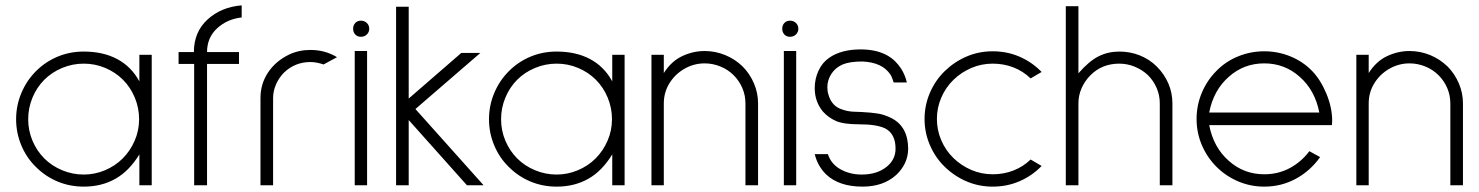

<svg xmlns="http://www.w3.org/2000/svg" viewBox="-20 -690 5508 715"><path d="M499 0V-115Q461 -53 409.5 -24Q358 5 292 5Q240 5 194.5 -14Q149 -33 114 -68Q79 -102 59.5 -148.5Q40 -195 40 -246Q40 -297 59.5 -343.5Q79 -390 114 -425Q149 -460 194.5 -479Q240 -498 292 -498Q364 -498 416.5 -470Q469 -442 499 -387V-486H545V0ZM145 -393Q117 -365 101 -326.5Q85 -288 85 -246Q85 -204 101 -166Q117 -128 145 -100Q173 -72 211.5 -56Q250 -40 292 -40Q333 -40 371 -56Q409 -72 437 -100Q465 -128 481.5 -166Q498 -204 498 -246Q498 -288 482 -326.5Q466 -365 438 -393Q410 -421 372 -437Q334 -453 292 -453Q250 -453 211.5 -437Q173 -421 145 -393Z M751 -452V0H703V-452H645V-496H702Q702 -571 753 -617.5Q804 -664 880 -670V-625Q826 -619 788.5 -584.5Q751 -550 751 -496H870V-452Z M1185 -450Q1158 -459 1136 -459Q1079 -459 1038 -420Q1019 -401 1008 -376Q997 -351 997 -325V0H950V-325Q950 -378 978.5 -420.5Q1007 -463 1057 -487Q1093 -504 1136 -504Q1191 -504 1235 -477Z M1295 -583Q1295 -596 1303 -604.5Q1311 -613 1324 -613Q1337 -613 1346 -604.5Q1355 -596 1355 -583Q1355 -570 1346 -561.5Q1337 -553 1324 -553Q1311 -553 1303 -561.5Q1295 -570 1295 -583ZM1301 0V-500H1347V0Z M1719 0 1502 -243V0H1455V-665H1502V-323L1698 -493H1769L1527 -284L1781 0Z M2260 0V-115Q2222 -53 2170.5 -24Q2119 5 2053 5Q2001 5 1955.5 -14Q1910 -33 1875 -68Q1840 -102 1820.5 -148.5Q1801 -195 1801 -246Q1801 -297 1820.5 -343.5Q1840 -390 1875 -425Q1910 -460 1955.5 -479Q2001 -498 2053 -498Q2125 -498 2177.5 -470Q2230 -442 2260 -387V-486H2306V0ZM1906 -393Q1878 -365 1862 -326.5Q1846 -288 1846 -246Q1846 -204 1862 -166Q1878 -128 1906 -100Q1934 -72 1972.5 -56Q2011 -40 2053 -40Q2094 -40 2132 -56Q2170 -72 2198 -100Q2226 -128 2242.5 -166Q2259 -204 2259 -246Q2259 -288 2243 -326.5Q2227 -365 2199 -393Q2171 -421 2133 -437Q2095 -453 2053 -453Q2011 -453 1972.5 -437Q1934 -421 1906 -393Z M2756 0V-305Q2756 -335 2744.5 -362Q2733 -389 2712 -410Q2691 -431 2662.5 -442.5Q2634 -454 2604 -454Q2564 -454 2529 -434Q2494 -414 2473 -380Q2452 -346 2452 -305V0H2406V-486H2452V-418Q2480 -462 2520.5 -481Q2561 -500 2604 -500Q2644 -500 2680.5 -485Q2717 -470 2745 -443Q2772 -416 2787.5 -380Q2803 -344 2803 -305V0Z M2893 -583Q2893 -596 2901 -604.5Q2909 -613 2922 -613Q2935 -613 2944 -604.5Q2953 -596 2953 -583Q2953 -570 2944 -561.5Q2935 -553 2922 -553Q2909 -553 2901 -561.5Q2893 -570 2893 -583ZM2899 0V-500H2945V0Z M3192 5Q3105 5 3057 -40Q3025 -71 3014 -116H3063Q3075 -79 3110 -59.5Q3145 -40 3189 -40Q3246 -40 3282 -69Q3315 -96 3315 -136Q3315 -192 3276 -212Q3244 -227 3182 -227Q3121 -227 3093 -239.5Q3065 -252 3045 -274Q3014 -311 3014 -362Q3014 -396 3028 -426.5Q3042 -457 3068 -475Q3113 -506 3185 -506Q3246 -506 3287 -482Q3315 -466 3336 -434Q3351 -410 3357 -383H3308Q3302 -403 3296 -412Q3266 -458 3191 -461Q3145 -461 3118 -450Q3091 -438 3076 -415Q3061 -392 3061 -365Q3061 -350 3065 -338Q3077 -294 3117 -282Q3136 -275 3159.5 -274Q3183 -273 3187 -273Q3226 -271 3250 -267Q3274 -263 3300 -250Q3362 -218 3362 -135Q3361 -80 3318 -39Q3270 5 3192 5Z M3498 -69Q3463 -103 3443 -149.5Q3423 -196 3423 -247Q3423 -298 3443 -344.5Q3463 -391 3498 -425Q3534 -460 3579.5 -479.5Q3625 -499 3677 -499Q3730 -499 3776.5 -479Q3823 -459 3859 -422L3818 -398Q3790 -425 3754 -439Q3718 -453 3677 -453Q3635 -453 3597.5 -437Q3560 -421 3531 -393Q3502 -365 3485.5 -327Q3469 -289 3469 -247Q3469 -205 3485.5 -167Q3502 -129 3531 -101Q3560 -73 3597.5 -57Q3635 -41 3677 -41Q3718 -41 3754 -55Q3790 -69 3818 -96L3859 -72Q3823 -35 3776.5 -15Q3730 5 3677 5Q3625 5 3579.5 -14.5Q3534 -34 3498 -69Z M4299 0V-305Q4299 -335 4287.5 -362Q4276 -389 4255 -410Q4234 -430 4206 -441.5Q4178 -453 4148 -453Q4084 -453 4041 -410Q4020 -389 4008 -362Q3996 -335 3996 -305V0H3949V-667H3996V-417Q4036 -463 4071.5 -480.5Q4107 -498 4148 -498Q4189 -498 4225 -483.5Q4261 -469 4288 -442Q4316 -414 4331 -379Q4346 -344 4346 -305V0Z M4483 -224Q4499 -141 4556 -91Q4612 -41 4688 -41Q4740 -41 4783 -64Q4826 -87 4856 -127L4896 -105Q4860 -54 4806 -24.5Q4752 5 4688 5Q4637 5 4591 -14.5Q4545 -34 4510 -69Q4475 -104 4455.5 -150Q4436 -196 4436 -247Q4436 -298 4455.5 -344.5Q4475 -391 4510 -426Q4544 -461 4590.5 -480Q4637 -499 4688 -499Q4739 -499 4785.5 -480Q4832 -461 4866 -426Q4898 -393 4919.5 -341Q4941 -289 4941 -240L4940 -224ZM4556 -404Q4499 -354 4483 -271H4893Q4877 -354 4820 -404Q4764 -454 4688 -454Q4612 -454 4556 -404Z M5381 0V-305Q5381 -335 5369.5 -362Q5358 -389 5337 -410Q5316 -431 5287.5 -442.5Q5259 -454 5229 -454Q5189 -454 5154 -434Q5119 -414 5098 -380Q5077 -346 5077 -305V0H5031V-486H5077V-418Q5105 -462 5145.5 -481Q5186 -500 5229 -500Q5269 -500 5305.5 -485Q5342 -470 5370 -443Q5397 -416 5412.5 -380Q5428 -344 5428 -305V0Z"/></svg>

Font: Sulphur Point Light
Style: Regular
Weight: 300
Designer: Noponies / Dale Sattler
Foundry: Noponies
Version: Version 1.000; ttfautohint (v1.8)